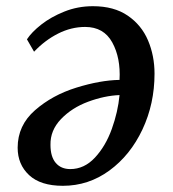

<svg xmlns="http://www.w3.org/2000/svg" viewBox="-20 -589 558 620"><path d="M280 -569Q348 -569 392.5 -538.5Q437 -508 458 -458.5Q479 -409 479 -351Q479 -254 440 -171Q401 -88 333.5 -38.5Q266 11 183 11Q111 11 74 -23.5Q37 -58 37 -112Q37 -184 93 -233Q149 -282 226.5 -306Q304 -330 366 -331Q370 -402 342.5 -452Q315 -502 255 -502Q210 -502 167.5 -480.5Q125 -459 90 -422L67 -462Q82 -485 113 -509.5Q144 -534 187.5 -551.5Q231 -569 280 -569ZM143 -121Q143 -83 160 -63Q177 -43 207 -43Q252 -43 286.5 -80Q321 -117 341 -172.5Q361 -228 366 -282Q317 -280 264.5 -260.5Q212 -241 177 -204.5Q142 -168 143 -121Z"/></svg>

Font: Koeln Type Serif
Style: Italic
Weight: 400
Italic angle: -8°
Designer: Eben Sorkin
Foundry: Eben Sorkin
Version: Version 2.002